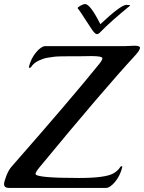

<svg xmlns="http://www.w3.org/2000/svg" viewBox="-26 -925 709 945"><path d="M149 -69Q149 -49 362 -49Q491 -49 531 -71Q553 -83 566 -103Q568 -107 572 -107Q576 -107 576 -103Q565 -59 540 -29.5Q515 0 495 0H19Q-6 0 -6 -19Q-6 -30 5 -59Q16 -88 32 -106Q326 -441 463 -611Q478 -630 478 -638Q478 -649 423 -649L360 -648Q360 -648 310 -648Q290 -648 270 -647.5Q250 -647 239.5 -645.5Q229 -644 212 -641.5Q195 -639 185 -635Q175 -631 163 -626Q139 -614 127 -595Q124 -591 120 -591Q116 -591 116 -595Q127 -639 152.5 -668.5Q178 -698 197 -698H589L636 -700Q663 -700 663 -689.5Q663 -679 641 -654Q483 -483 168 -101Q149 -78 149 -69ZM356 -885Q356 -889 370 -897Q384 -905 393 -905Q418 -905 468 -806Q569 -901 596 -901Q614 -901 614 -898V-897Q518 -819 468 -767Q459 -757 450.5 -757Q442 -757 426.5 -779.5Q411 -802 389.5 -836Q368 -870 356 -885Z"/></svg>

Font: Playball
Style: Regular
Weight: 400
Designer: Robert E. Leuschke
Foundry: Robert E. Leuschke
Version: Version 1.001